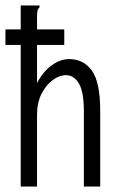

<svg xmlns="http://www.w3.org/2000/svg" viewBox="-20 -685 440 705"><path d="M56 -665H125V-658Q119 -652 117.5 -645Q116 -638 116 -621V-380Q138 -422 169.5 -445Q201 -468 234 -468Q287 -468 317.5 -425.5Q348 -383 348 -277V0H288V-275Q288 -347 270 -378Q252 -409 222 -409Q198 -409 173.5 -391Q149 -373 132.5 -340.5Q116 -308 116 -263V0H56ZM0 -520V-577H216V-520Z"/></svg>

Font: Inconsolata Condensed
Style: Regular
Weight: 400
Width: 3
Monospace: yes
Designer: Raph Levien, Cyreal, Brenton Simpson
Foundry: Raph Levien, Cyreal, Google
Version: Version 3.000; ttfautohint (v1.8.2.53-6de2)